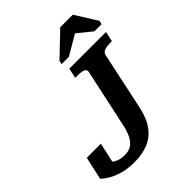

<svg xmlns="http://www.w3.org/2000/svg" viewBox="-281 -1084 1243 1243"><g transform="rotate(-45 341.0 -462.0)"><path d="M418 -605Q422 -627 402.5 -634Q383 -641 352 -641H329L344 -710H680L665 -641H649Q619 -641 598 -634Q577 -627 572 -605L488 -211Q471 -130 434.5 -79.5Q398 -29 343 -6Q288 17 215 17Q155 17 109 4Q63 -9 31 -28Q-1 -47 -19 -65L16 -222H145L109 -59Q93 -65 83 -77.5Q73 -90 70.5 -102.5Q68 -115 72.5 -121.5Q77 -128 88 -121Q95 -106 110.5 -91.5Q126 -77 149 -68.5Q172 -60 204 -60Q237 -60 262 -74.5Q287 -89 305 -124Q323 -159 335 -220ZM607 -941H492L335 -791L329 -766H396L573 -870L499 -872L630 -766H695L701 -791Z"/></g></svg>

Font: Roboto Serif 20pt SemiBold
Style: Italic
Weight: 600
Italic angle: -10°
Version: Version 1.007